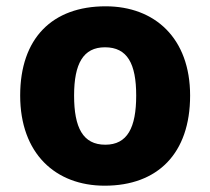

<svg xmlns="http://www.w3.org/2000/svg" viewBox="-20 -579 667 609"><path d="M583 -276C583 -458 471 -559 315 -559C146 -559 44 -458 44 -276C44 -92 156 10 312 10C480 10 583 -92 583 -276ZM215 -276C215 -377 244 -429 313 -429C384 -429 412 -377 412 -276C412 -174 384 -120 314 -120C243 -120 215 -174 215 -276Z"/></svg>

Font: Noto Sans Ethiopic ExtraBold
Style: Regular
Weight: 800
Designer: Monotype Design Team
Foundry: Monotype Imaging Inc.
Version: Version 2.102